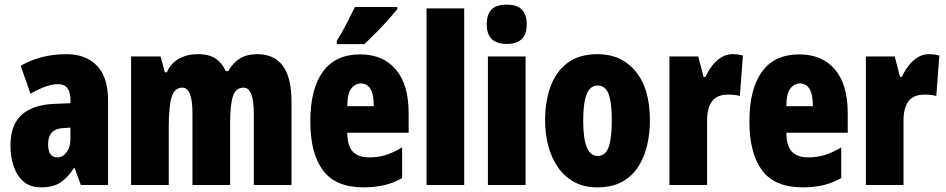

<svg xmlns="http://www.w3.org/2000/svg" viewBox="-20 -796 4069 826"><path d="M266 -563Q349 -563 397 -513.5Q445 -464 445 -363V0H328L301 -73H298Q271 -31 239.5 -10.5Q208 10 156 10Q109 10 80 -16Q51 -42 38 -83Q25 -124 25 -169Q25 -258 72.5 -301.5Q120 -345 211 -349L283 -352V-366Q283 -434 230 -434Q183 -434 111 -393L69 -513Q110 -537 159.5 -550Q209 -563 266 -563ZM253 -245Q187 -242 187 -176Q187 -119 226 -119Q250 -119 266.5 -141Q283 -163 283 -198V-247Z M1086 -563Q1234 -563 1234 -360V0H1072V-307Q1072 -419 1028 -419Q994 -419 982 -381.5Q970 -344 970 -264V0H808V-307Q808 -419 765 -419Q731 -419 718.5 -379Q706 -339 706 -248V0H544V-553H671L689 -485H698Q714 -523 749 -543Q784 -563 832 -563Q881 -563 909.5 -542.5Q938 -522 951 -490H962Q981 -525 1011.5 -544Q1042 -563 1086 -563Z M1529 -562Q1628 -562 1683 -497Q1738 -432 1738 -310V-225H1474Q1474 -170 1497 -144.5Q1520 -119 1568 -119Q1606 -119 1639 -129Q1672 -139 1710 -162V-30Q1674 -9 1633 0.5Q1592 10 1544 10Q1424 10 1369.5 -63Q1315 -136 1315 -274Q1315 -413 1369 -487.5Q1423 -562 1529 -562ZM1533 -437Q1508 -437 1491 -415Q1474 -393 1474 -339H1588Q1588 -392 1573 -414.5Q1558 -437 1533 -437ZM1689 -756Q1675 -739 1651.5 -712.5Q1628 -686 1600.5 -658Q1573 -630 1548 -606H1429V-620Q1453 -660 1472 -696.5Q1491 -733 1507 -766H1689Z M1977 0H1815V-760H1977Z M2160 -776Q2205 -776 2225.5 -754.5Q2246 -733 2246 -691Q2246 -607 2160 -607Q2074 -607 2074 -691Q2074 -734 2094.5 -755Q2115 -776 2160 -776ZM2241 -553V0H2079V-553Z M2776 -278Q2776 -225 2764.5 -173.5Q2753 -122 2727 -80.5Q2701 -39 2657.5 -14.5Q2614 10 2550 10Q2491 10 2448.5 -14Q2406 -38 2378.5 -79Q2351 -120 2338 -171.5Q2325 -223 2325 -278Q2325 -358 2348 -422.5Q2371 -487 2421 -525Q2471 -563 2552 -563Q2653 -563 2714.5 -489Q2776 -415 2776 -278ZM2489 -276Q2489 -125 2551 -125Q2585 -125 2598.5 -163.5Q2612 -202 2612 -278Q2612 -354 2598.5 -391Q2585 -428 2551 -428Q2519 -428 2504 -391Q2489 -354 2489 -276Z M3131 -563Q3141 -563 3151 -562Q3161 -561 3176 -557L3163 -383Q3144 -389 3113 -389Q3065 -389 3043.5 -360.5Q3022 -332 3022 -278V0H2860V-553H2984L3007 -465H3015Q3025 -488 3041.5 -510.5Q3058 -533 3081 -548Q3104 -563 3131 -563Z M3418 -562Q3517 -562 3572 -497Q3627 -432 3627 -310V-225H3363Q3363 -170 3386 -144.5Q3409 -119 3457 -119Q3495 -119 3528 -129Q3561 -139 3599 -162V-30Q3563 -9 3522 0.5Q3481 10 3433 10Q3313 10 3258.5 -63Q3204 -136 3204 -274Q3204 -413 3258 -487.5Q3312 -562 3418 -562ZM3422 -437Q3397 -437 3380 -415Q3363 -393 3363 -339H3477Q3477 -392 3462 -414.5Q3447 -437 3422 -437Z M3976 -563Q3986 -563 3996 -562Q4006 -561 4021 -557L4008 -383Q3989 -389 3958 -389Q3910 -389 3888.5 -360.5Q3867 -332 3867 -278V0H3705V-553H3829L3852 -465H3860Q3870 -488 3886.5 -510.5Q3903 -533 3926 -548Q3949 -563 3976 -563Z"/></svg>

Font: Noto Sans Sinhala UI ExtraCondensed Black
Style: Regular
Weight: 900
Width: 2
Designer: Jelle Bosma - Monotype Design Team
Foundry: Monotype Imaging Inc.
Version: Version 2.006; ttfautohint (v1.8.4.7-5d5b)